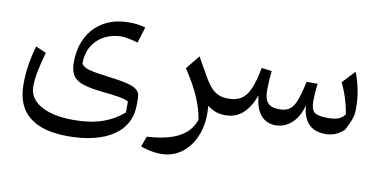

<svg xmlns="http://www.w3.org/2000/svg" viewBox="-68 -601 2096 1061"><g transform="rotate(10 980.5 -70.5)"><path d="M645.2 -311.3 672.8 -400.4Q645.8 -407.7 625.4 -410.3Q605.1 -412.9 581 -412.9Q558.3 -412.9 534.7 -409.7Q511.1 -406.6 491.9 -400.9Q438.3 -384.8 399.1 -349.3Q359.9 -313.9 338.6 -261.8Q317.2 -209.7 317.2 -142.4Q317.2 -97.2 333.7 -70.6Q350.1 -44.1 391 -30.2Q431.8 -16.4 505 -9.1Q561.7 -3.4 596.2 2.4Q630.6 8.3 649.2 18.7L649.1 79.3Q600.3 124.3 531.6 147.9Q462.9 171.5 370.7 171.5Q253.8 171.5 186.8 133.2Q119.9 94.9 119.9 27.6Q119.9 -13.9 129.8 -62.2Q139.7 -110.4 155.8 -167.3L97.2 -192.5Q80.8 -136.4 72.7 -83.5Q64.5 -30.6 64.5 25.7Q64.5 145.8 138.4 205.6Q212.3 265.3 355.1 265.3Q436.1 265.3 500.3 249.3Q564.5 233.4 609.2 203.1Q653.9 172.8 677.2 129.4Q700.6 86 700.7 31.1V-11.5Q700.7 -38.2 683.1 -54Q665.5 -69.9 624.9 -79.6Q584.2 -89.4 514.8 -97.7Q466 -104.2 436.7 -109.5Q407.5 -114.8 391.3 -122.5Q375.2 -130.1 365.6 -143.2Q365.4 -202.9 391.1 -244.3Q416.8 -285.7 459.8 -307.4Q502.8 -329 554.9 -329Q569.8 -329 597.5 -323.1Q625.2 -317.1 645.2 -311.3Z M995.8 -295.6 933.1 -217.9Q986.6 -137.4 1014.1 -73.2Q1041.6 -9 1051.2 50.5Q1033.3 100.9 995.2 130.8Q957 160.6 903.5 174.6Q850 188.5 785.6 192.1L764.2 250.4Q784.7 257.5 804 262.4Q823.4 267.3 842.3 269.7Q861.2 272.1 879.2 272.1Q946.5 272.1 997.3 232.6Q1048.1 193.1 1073.8 123.6Q1099.5 54 1090.6 -35.8Q1111.1 -18.9 1135.6 -9.4Q1160.1 0 1192 0H1192.5V-93.1H1192Q1158.7 -93.1 1135.3 -103.9Q1111.8 -114.7 1093.7 -135.3Q1075.5 -155.8 1058.3 -185.2Z M1753.4 6.3Q1784.3 6.3 1808.4 -3.5Q1832.4 -13.3 1858.2 -35.4Q1874.7 -67.7 1883.1 -88.3Q1891.6 -108.9 1894.7 -125.1Q1897.7 -141.3 1897.7 -159.6Q1897.7 -218 1887.5 -268.7Q1877.3 -319.3 1860 -361.8L1793.8 -290.9Q1812.9 -252.7 1826.5 -209.8Q1840.2 -166.9 1848 -120.4Q1831.3 -99.2 1810.6 -91.3Q1789.9 -83.5 1750.3 -83.5Q1695.6 -83.5 1676.7 -99.4Q1657.8 -115.4 1657.8 -160.8Q1657.8 -173.9 1658.9 -193Q1660.1 -212 1661.5 -230.3Q1663 -248.7 1664.9 -259.7H1602.8Q1588.2 -190.1 1573.4 -152Q1558.6 -113.9 1537 -99Q1515.5 -84.1 1481 -84.1Q1434.7 -84.1 1415.3 -106Q1395.9 -127.8 1395.9 -177.8Q1395.9 -194.7 1397.8 -226.5Q1399.7 -258.3 1402.8 -284.9L1345.1 -292.2Q1331.8 -218.8 1313.2 -175Q1294.6 -131.2 1265.8 -112.1Q1237.1 -93.1 1192.4 -93.1Q1184.3 -93.1 1180.3 -85.4Q1176.3 -77.7 1176.3 -60.6V-32.5Q1176.3 -15.4 1180.3 -7.7Q1184.3 0 1192.4 0Q1229.1 0 1259.3 -15Q1289.5 -29.9 1313.3 -61.2Q1337.2 -92.4 1354.3 -140.9Q1359.9 -69 1391 -31.3Q1422 6.4 1474.3 6.4Q1526.6 6.4 1566.6 -30.6Q1606.5 -67.6 1621.7 -133.1Q1625.8 -64.9 1659.4 -29.3Q1693 6.3 1753.4 6.3Z"/></g></svg>

Font: Pinar FD VF
Style: Regular
Weight: 300
Designer: Amin Abedi
Version: Version 2.000